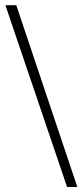

<svg xmlns="http://www.w3.org/2000/svg" viewBox="-20 -715 322 749"><path d="M241.7 14.6 1 -694.8H43.5L281.7 14.6Z"/></svg>

Font: Doulos SIL Am
Style: Regular
Weight: 400
Designer: Walt Agee, Victor Gaultney, Peter Martin, Debbi Hosken, Becca Hirsbrunner
Foundry: SIL International
Version: Version 5.000